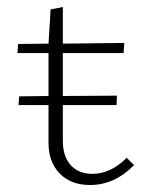

<svg xmlns="http://www.w3.org/2000/svg" viewBox="-20 -523 418 550"><path d="M364 -50Q308 7 238 7Q183 7 151 -26Q119 -59 119 -114V-222H33L35 -247L119 -248V-371H30L32 -397L119 -398L125 -496L160 -503V-398L336 -400L334 -371H160V-248L315 -249L314 -222H160V-120Q160 -75 182.5 -50Q205 -25 245 -25Q297 -25 343 -71Z"/></svg>

Font: Ysabeau Infant Light
Style: Regular
Weight: 300
Designer: Christian Thalmann (Catharsis Fonts)
Version: Version 0.003